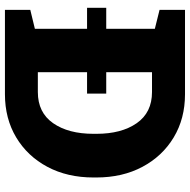

<svg xmlns="http://www.w3.org/2000/svg" viewBox="-16 -734 751 758"><g transform="rotate(90 359.0 -355.5)"><path d="M19.5 0V-100.1L94.2 -118.2V-591.8L19.5 -610.4V-710.9H352.5Q448.7 -710.9 522.9 -666.3Q597.2 -621.6 639.2 -542.7Q681.2 -463.9 681.2 -360.8V-349.6Q681.2 -246.6 639.2 -167.7Q597.2 -88.9 522.9 -44.4Q448.7 0 352.5 0ZM265.6 -129.9H343.8Q424.8 -129.9 466.8 -190.2Q508.8 -250.5 508.8 -349.6V-361.3Q508.8 -460 466.8 -520.3Q424.8 -580.6 343.8 -580.6H265.6ZM11.2 -324.2V-399.9H350.1V-324.2Z"/></g></svg>

Font: Roboto Slab Black
Style: Regular
Weight: 900
Designer: Google
Version: Version 2.000; ttfautohint (v1.8.1.43-b0c9)